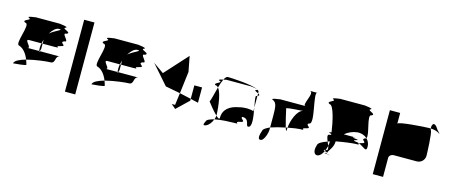

<svg xmlns="http://www.w3.org/2000/svg" viewBox="-41 -1239 3553 1514"><g transform="rotate(15 1735.0 -481.5)"><path d="M52 -298C66 -299 166 -306 156 -316C152 -329 149 -341 144 -353C95 -339 55 -321 52 -298ZM64 -445C19 -445 110 -632 64 -632C19 -650 116 -664 82 -676C49 -689 155 -695 127 -695H335C307 -695 413 -689 379 -676C346 -664 444 -650 398 -632C352 -632 444 -570 398 -570C352 -552 437 -538 379 -526C322 -514 398 -508 335 -508H237V-541C234 -530 230 -519 228 -508H127C81 -508 173 -445 127 -445H226C227 -433 229 -437 231 -445H398C352 -445 381 -382 335 -382C309 -382 217 -372 144 -353C126 -398 100 -432 64 -445ZM224 -474C224 -460 225 -451 226 -445H231C233 -453 237 -464 237 -464V-508H228C226 -496 224 -485 224 -474ZM263 -597C306 -635 375 -654 333 -654C308 -654 284 -630 263 -597Z M505 -188H589V-775H505Z M692 -298C706 -299 806 -306 796 -316C792 -329 789 -341 784 -353C735 -339 695 -321 692 -298ZM704 -445C659 -445 750 -632 704 -632C659 -650 756 -664 722 -676C689 -689 795 -695 767 -695H975C947 -695 1053 -689 1019 -676C986 -664 1084 -650 1038 -632C992 -632 1084 -570 1038 -570C992 -552 1077 -538 1019 -526C962 -514 1038 -508 975 -508H877V-541C874 -530 870 -519 868 -508H767C721 -508 813 -445 767 -445H866C867 -433 869 -437 871 -445H1038C992 -445 1021 -382 975 -382C949 -382 857 -372 784 -353C766 -398 740 -432 704 -445ZM864 -474C864 -460 865 -451 866 -445H871C873 -453 877 -464 877 -464V-508H868C866 -496 864 -485 864 -474ZM903 -597C946 -635 1015 -654 973 -654C948 -654 924 -630 903 -597Z M1126 -590 1213 -529 1382 -715 1406 -590 1384 -411 1263 -434ZM1344 -312 1380 -281 1478 -375V-390L1384 -411L1371 -312ZM1478 -390V-500H1541V-375Z M1627 -409C1627 -409 1675 -345 1708 -314V-318C1708 -335 1701 -486 1662 -532C1647 -478 1635 -420 1627 -409ZM1636 -244C1619 -216 1631 -210 1653 -222C1672 -231 1690 -256 1700 -282C1665 -274 1636 -262 1636 -244ZM1637 -545C1614 -562 1704 -577 1655 -589C1650 -595 1670 -600 1687 -603C1678 -584 1670 -559 1662 -532C1655 -540 1646 -545 1637 -545ZM1687 -603C1706 -607 1722 -608 1699 -608H1909C1906 -608 1948 -605 1962 -599C1909 -625 1737 -632 1717 -632C1706 -632 1696 -621 1687 -603ZM1700 -282C1704 -293 1707 -304 1708 -314C1726 -297 1739 -290 1739 -306C1739 -377 1793 -412 1861 -424C1905 -436 1958 -434 1980 -423V-452C1993 -381 2007 -295 1971 -295C1949 -295 1970 -358 1909 -358C1886 -340 1964 -325 1890 -313C1852 -301 1924 -295 1840 -295C1825 -295 1750 -293 1700 -282ZM1953 -589C1948 -583 1967 -576 1980 -569V-580C1980 -587 1975 -592 1966 -597C1969 -595 1966 -592 1953 -589ZM1962 -599C1964 -598 1965 -598 1966 -597C1965 -598 1963 -598 1962 -599ZM1971 -545C1962 -545 1971 -502 1980 -452V-548ZM1980 -548V-569C1993 -562 2000 -556 1980 -548Z M2086 -289C2068 -241 2072 -210 2102 -222C2123 -235 2141 -286 2141 -318V-334C2109 -320 2086 -305 2086 -289ZM2103 -550C2079 -563 2190 -569 2149 -569H2367C2331 -569 2418 -694 2367 -694H2430C2394 -694 2481 -444 2430 -444C2394 -426 2475 -412 2411 -400C2363 -388 2436 -382 2367 -382C2355 -382 2321 -377 2274 -368C2278 -426 2311 -516 2357 -527C2329 -525 2249 -521 2224 -514C2233 -473 2249 -402 2260 -365C2219 -357 2176 -346 2141 -334V-430C2140 -490 2142 -538 2103 -550ZM2218 -509V-512C2217 -511 2217 -510 2218 -509ZM2260 -365C2268 -341 2273 -332 2273 -352C2273 -357 2274 -362 2274 -368C2270 -367 2264 -366 2260 -365Z M2533 -293C2515 -242 2535 -208 2566 -220C2581 -226 2595 -243 2606 -266C2595 -269 2588 -272 2610 -276C2614 -287 2618 -299 2621 -312C2617 -322 2613 -333 2608 -344C2565 -329 2533 -312 2533 -293ZM2548 -633C2505 -650 2596 -665 2566 -677C2536 -689 2636 -695 2611 -695H2825C2800 -695 2900 -689 2869 -677C2839 -665 2930 -650 2888 -633C2848 -633 2917 -475 2896 -449C2876 -468 2847 -478 2816 -475C2781 -472 2744 -456 2716 -432H2792C2854 -432 2745 -429 2816 -422C2874 -416 2764 -409 2825 -400C2833 -400 2842 -398 2850 -395C2836 -387 2873 -383 2825 -383C2806 -383 2738 -375 2669 -362C2669 -360 2668 -358 2668 -356C2668 -315 2635 -280 2626 -260C2621 -262 2612 -264 2606 -266C2608 -269 2609 -272 2610 -276H2611C2630 -276 2628 -292 2621 -312C2623 -324 2625 -337 2625 -350C2619 -348 2614 -346 2608 -344C2596 -373 2586 -400 2611 -400C2615 -401 2619 -401 2621 -402C2621 -404 2620 -407 2620 -409C2608 -414 2584 -418 2619 -422C2607 -507 2579 -633 2548 -633ZM2619 -254C2621 -254 2623 -255 2624 -255C2623 -252 2624 -249 2627 -247C2611 -249 2597 -251 2619 -254ZM2624 -255C2634 -257 2632 -258 2626 -260C2625 -258 2624 -257 2624 -255ZM2627 -247C2630 -245 2634 -244 2642 -244C2665 -244 2645 -245 2627 -247ZM2850 -395C2891 -379 2923 -335 2923 -386C2923 -410 2913 -433 2896 -449C2894 -447 2891 -445 2888 -445C2845 -428 2924 -413 2869 -401C2859 -399 2853 -397 2850 -395Z M3018 -188H3102V-344C3102 -360 3119 -375 3140 -375H3327C3362 -375 3390 -403 3390 -438C3390 -454 3384 -627 3371 -640C3369 -645 3368 -650 3367 -654H3349C3321 -654 3102 -640 3102 -622V-710H3018ZM3367 -654C3363 -678 3374 -694 3381 -694C3405 -694 3413 -660 3432 -646C3432 -638 3447 -638 3441 -632C3420 -647 3395 -653 3367 -654Z"/></g></svg>

Font: bitstorm
Style: exext
Weight: 400
Version: Version 0.2